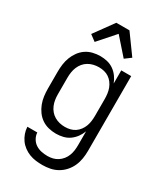

<svg xmlns="http://www.w3.org/2000/svg" viewBox="-238 -868 1027 1189"><g transform="rotate(30 275.0 -274.0)"><path d="M271 222Q247 222 223.5 219Q200 216 178 207.5Q156 199 136.5 184.5Q117 170 103.5 151Q90 132 82 109.5Q74 87 73 63H144Q145 85 156.5 105Q168 125 186.5 137Q205 149 227 153.5Q249 158 271 158Q290 158 308.5 153.5Q327 149 343 138.5Q359 128 371 113Q383 98 390 80Q397 62 399.5 43Q402 24 402 5V-94Q393 -70 378 -49.5Q363 -29 342.5 -14.5Q322 0 297 6Q272 12 247 12Q220 12 193.5 5.5Q167 -1 145 -16Q123 -31 107 -53Q91 -75 81.5 -100Q72 -125 68.5 -151.5Q65 -178 65 -205V-325Q65 -352 68.5 -378.5Q72 -405 81.5 -430Q91 -455 107 -477Q123 -499 145 -514Q167 -529 193.5 -535.5Q220 -542 247 -542Q272 -542 297 -536Q322 -530 342.5 -515.5Q363 -501 378 -480.5Q393 -460 402 -436V-530H473V5Q473 33 468.5 61Q464 89 452.5 114.5Q441 140 422 161.5Q403 183 378.5 197Q354 211 326.5 216.5Q299 222 271 222ZM274 -52Q293 -52 311.5 -56.5Q330 -61 345.5 -71.5Q361 -82 372.5 -97.5Q384 -113 390.5 -130.5Q397 -148 399.5 -167Q402 -186 402 -205V-325Q402 -344 399.5 -363Q397 -382 390.5 -399.5Q384 -417 372.5 -432.5Q361 -448 345.5 -458.5Q330 -469 311.5 -473.5Q293 -478 274 -478Q254 -478 235 -473.5Q216 -469 199 -459Q182 -449 169.5 -434Q157 -419 149.5 -401Q142 -383 139 -363.5Q136 -344 136 -325V-205Q136 -186 139 -166.5Q142 -147 149.5 -129Q157 -111 169.5 -96Q182 -81 199 -71Q216 -61 235 -56.5Q254 -52 274 -52ZM379 -600 275 -718 171 -600 128 -632 228 -770H322L422 -632Z"/></g></svg>

Font: Lode
Style: Regular
Weight: 400
Monospace: yes
Designer: Belleve Invis
Foundry: Belleve Invis
Version: Version 29.2.0; ttfautohint (v1.8.3)